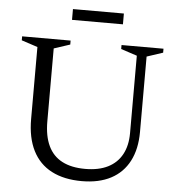

<svg xmlns="http://www.w3.org/2000/svg" viewBox="-57 -877 862 939"><g transform="rotate(5 374.5 -407.0)"><path d="M594 -244.5V-624.5L515 -650.5V-670H721V-650.5L642 -624.5V-254.5Q642 -170.5 611.2 -111.2Q580.5 -52 521.8 -21Q463 10 379 10Q291.5 10 230.5 -21.8Q169.5 -53.5 137.8 -116.2Q106 -179 106 -271.5V-624.5L27 -650.5V-670H265V-650.5L186 -624.5V-267Q186 -194.5 208.8 -146.5Q231.5 -98.5 277 -74.8Q322.5 -51 390.5 -51Q456.5 -51 501.8 -73.8Q547 -96.5 570.5 -139.8Q594 -183 594 -244.5ZM263 -771.5V-824.5H513V-771.5Z"/></g></svg>

Font: Newsreader 16pt
Style: Regular
Weight: 400
Designer: Hugues Gentile
Foundry: Production Type
Version: Version 1.003